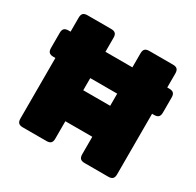

<svg xmlns="http://www.w3.org/2000/svg" viewBox="-155 -894 1089 1068"><g transform="rotate(30 389.5 -360.0)"><path d="M303 -347H476V-425H303ZM303 -36Q303 -17 294.5 -8.5Q286 0 267 0H115Q96 0 87.5 -8.5Q79 -17 79 -36V-425H66Q47 -425 38.5 -433.5Q30 -442 30 -461V-558Q30 -577 38.5 -585.5Q47 -594 66 -594H79V-684Q79 -703 87.5 -711.5Q96 -720 115 -720H267Q286 -720 294.5 -711.5Q303 -703 303 -684V-594H476V-684Q476 -703 484.5 -711.5Q493 -720 512 -720H664Q683 -720 691.5 -711.5Q700 -703 700 -684V-594H713Q732 -594 740.5 -585.5Q749 -577 749 -558V-461Q749 -442 740.5 -433.5Q732 -425 713 -425H700V-36Q700 -17 691.5 -8.5Q683 0 664 0H512Q493 0 484.5 -8.5Q476 -17 476 -36V-148H303Z"/></g></svg>

Font: Bungee
Style: Regular
Weight: 400
Designer: David Jonathan Ross
Foundry: David Jonathan Ross
Version: Version 1.000;PS 1.0;hotconv 1.0.72;makeotf.lib2.5.5900